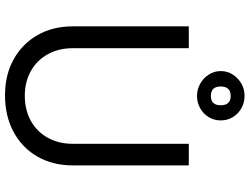

<svg xmlns="http://www.w3.org/2000/svg" viewBox="-132 -824 972 747"><g transform="rotate(90 353.5 -451.0)"><path d="M351 15Q272 15 211.5 -18.5Q151 -52 117 -111.5Q83 -171 83 -249V-700H168V-249Q168 -194 191.5 -151.5Q215 -109 257 -85.5Q299 -62 353 -62Q408 -62 450.5 -85.5Q493 -109 516.5 -151.5Q540 -194 540 -249V-700H624V-249Q624 -171 590 -111.5Q556 -52 494 -18.5Q432 15 351 15ZM354 -732Q328 -732 306 -744.5Q284 -757 270.5 -778Q257 -799 257 -824Q257 -850 270.5 -871Q284 -892 305.5 -904.5Q327 -917 354 -917Q380 -917 402 -904.5Q424 -892 436.5 -871Q449 -850 449 -824Q449 -799 436.5 -778Q424 -757 402 -744.5Q380 -732 354 -732ZM354 -786Q390 -786 390 -824Q390 -863 354 -863Q317 -863 317 -824Q317 -786 354 -786Z"/></g></svg>

Font: Figtree
Style: Regular
Weight: 400
Designer: Erik Kennedy
Foundry: Erik Kennedy
Version: Version 2.002